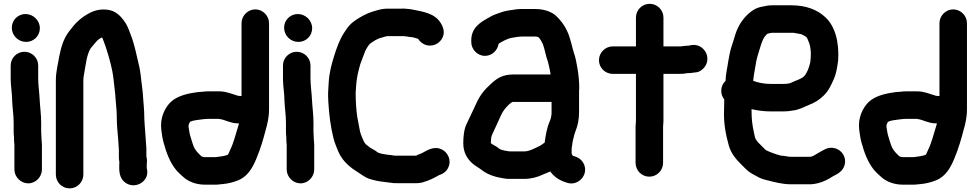

<svg xmlns="http://www.w3.org/2000/svg" viewBox="-20 -792 5260 1033"><path d="M37.5 -440V-370C37.5 -326.8 45.5 -289.2 45.5 -249.7C47.3 -205.8 53.5 -173.6 53.5 -132V-84C53.5 -73.8 54.1 -64.2 55.5 -55.1V-42C55.5 -33 56.1 -24.2 57.5 -15.1V120C57.5 160.1 91.9 194.5 132 194.5C172.3 194.5 205.5 159.8 205.5 120V-3.5C206.4 -17.9 203.5 -31.7 203.5 -42C203.5 -56 201.5 -72 201.5 -84V-132C201.5 -177.9 195.6 -212.1 193.5 -255.5C191.9 -294.2 185.5 -333.1 185.5 -370V-440C185.5 -480.4 151.8 -513.5 111.5 -513.5C71.2 -513.5 37.5 -480.4 37.5 -440ZM43.5 -643C43.5 -600.8 78.2 -566.5 120.5 -566.5C161.2 -566.5 194.5 -598.8 194.5 -640C194.5 -682 158.7 -716.5 117.5 -716.5C76.8 -716.5 43.5 -684.2 43.5 -643Z M619.5 10.4V53C619.5 62 620.4 70.8 622.3 80.5C621.8 85.8 621.5 91.3 621.5 97V112C621.5 146.8 630.5 174.2 655.9 191.8C710.3 229.3 789.2 180.9 769.5 113.1V97C769.5 85 773.6 65.6 767.5 51.1V7C767.5 6.8 767.5 6.6 767.5 6.3C765.1 -39.6 761.1 -74.6 758.5 -118.7L756.5 -154.3C756.5 -167.8 756.2 -181 755.5 -191.8L753.5 -221.8C752.8 -231.8 751.2 -243.7 750.5 -258.5C748.7 -305.1 741.4 -341.1 737.4 -384.3C732.9 -420.5 727 -446.9 718.2 -480.9C708.3 -525.1 697.9 -570.1 681.6 -609.6C672 -635.2 664.3 -658.3 647 -680.5C628.1 -706.3 604.7 -730.8 566.4 -738.3C522.4 -746.8 483.4 -734.6 455.8 -718.8C435.1 -706.8 426.4 -701.5 406.4 -684.5C381 -663 370.9 -646.6 352.2 -623.8C322.5 -584.9 309.5 -542.4 298.7 -488.2C292.3 -447.6 280.5 -408.3 280.5 -359V147C280.5 187.9 313.5 221.5 354.5 221.5C395.5 221.5 428.5 187.9 428.5 147V-359C428.5 -369 429.4 -378.2 431.3 -387.7C440.9 -440.6 446.3 -498.7 467.9 -532.3C488.2 -555.1 502.9 -580.1 529 -590.7C530.1 -589.2 531.6 -586.7 532.1 -585C538.9 -564.9 546.7 -549.1 553 -526.4C568.7 -477.1 584.5 -422.3 590.6 -367.7C594.3 -326.8 600.5 -292 602.5 -251.2C605.8 -212.4 608.5 -189.7 608.5 -152C608.5 -116.3 613 -79.3 615.5 -46.5C615.6 -36 617.5 -26 617.5 -18C617.5 -9.3 618.7 -1.9 619.5 10.4Z M1140.3 53.5H1083C1073.7 53.5 1073 52.3 1063.3 48.7L1052.8 38.2C1038.7 24 1029.6 14.4 1020.7 -7.3L1011.9 -33.8C1009.4 -42 1005.9 -53.6 1002 -66.4C997.9 -82 998.2 -90.5 994.5 -108.4V-116C994.5 -121.9 997.3 -125.8 1002.1 -136.5C1012.1 -141.1 1022.7 -144.2 1035.4 -145.6C1056.9 -148 1078.3 -152.5 1100 -152.5H1159.1C1159.9 -152.2 1161.2 -151.8 1162.2 -151.6C1192.9 -147.2 1219.9 -128.8 1256.3 -128.5C1258.5 -128.3 1262.1 -127.9 1266.1 -127.7L1260 -107.6C1246.7 -64.2 1236 -21 1217.8 15.4C1216.2 18.7 1210.8 34 1205.1 41.1C1186.5 47.4 1167.6 50.5 1140.3 53.5ZM1353.5 -741.5C1312.9 -741.5 1279.5 -707.2 1279.5 -667V-275.5H1274C1270.3 -275.5 1265.6 -276.5 1261 -276.5L1247.7 -280.9C1223.9 -287.8 1195 -300.5 1161 -300.5H1101C1090.3 -300.5 1081.5 -300 1069.7 -298.4L1044 -296.5C1043.9 -296.5 1043.6 -296.4 1043.3 -296.4C994.2 -289.8 950.2 -279.8 915.1 -256.4C878 -231.7 846.5 -177 846.5 -119C846.5 -107.7 847.2 -97.4 848.6 -87.1C852.1 -66.3 853 -50.4 859.9 -25.7C875.1 30 893.8 80.3 926.2 120.8C938.6 136.2 955.7 150.7 969.8 163.5C997.7 186.4 1036.3 201.5 1083 201.5H1126.6C1146.1 202.6 1159.9 199.9 1176 198.5C1205.1 196.4 1233.6 188.8 1257.5 179.7C1327.2 153.1 1352.4 81.5 1375.8 19.2L1388.9 -20.3C1395.7 -43.8 1402.4 -63.3 1408.1 -87.9C1418.5 -124.3 1427.5 -158.7 1427.5 -206V-667C1427.5 -707.2 1394.1 -741.5 1353.5 -741.5Z M1502.5 -440V-370C1502.5 -326.8 1510.5 -289.2 1510.5 -249.7C1512.3 -205.8 1518.5 -173.6 1518.5 -132V-84C1518.5 -73.8 1519.1 -64.2 1520.5 -55.1V-42C1520.5 -33 1521.1 -24.2 1522.5 -15.1V120C1522.5 160.1 1556.9 194.5 1597 194.5C1637.3 194.5 1670.5 159.8 1670.5 120V-3.5C1671.4 -17.9 1668.5 -31.7 1668.5 -42C1668.5 -56 1666.5 -72 1666.5 -84V-132C1666.5 -177.9 1660.6 -212.1 1658.5 -255.5C1656.9 -294.2 1650.5 -333.1 1650.5 -370V-440C1650.5 -480.4 1616.8 -513.5 1576.5 -513.5C1536.2 -513.5 1502.5 -480.4 1502.5 -440ZM1508.5 -643C1508.5 -600.8 1543.2 -566.5 1585.5 -566.5C1626.2 -566.5 1659.5 -598.8 1659.5 -640C1659.5 -682 1623.7 -716.5 1582.5 -716.5C1541.8 -716.5 1508.5 -684.2 1508.5 -643Z M2351.6 -667.6C2318.3 -722.1 2254.1 -729.5 2190.5 -742.3C2190.2 -742.3 2189.6 -742.4 2189.2 -742.4L2169.5 -744.4C2159.8 -745.8 2150.5 -746.2 2138.6 -745.5H2065C2043.3 -745.5 2023.5 -741.2 2006.5 -736C1971.5 -726.5 1945.5 -716 1915.6 -697.7C1886.2 -680.4 1864.4 -664.6 1844.7 -636L1830.6 -614.9C1808.4 -581.6 1789.8 -530.7 1777 -488.6C1763.3 -443.6 1752 -404.1 1748.5 -348.8C1745.7 -306.2 1743.8 -288 1746.5 -242.2C1751.2 -170.2 1758.8 -110.3 1773.8 -50.1C1780.4 -20.7 1793.3 4.5 1801.3 26.3C1801.3 26.5 1801.5 27 1801.7 27.3C1826.6 80.2 1866.1 110.3 1911.2 138.5L1923.1 146.4C1939.8 157.6 1959.5 170.5 1984.2 175.2C2008.8 182.1 2039.1 186.6 2067.6 189.4L2082.9 191.3C2092.6 193.3 2103.3 194.2 2117.4 193.5H2220C2235 193.5 2247.7 191.7 2260.8 186.9C2288.8 179.1 2319.4 163.7 2341.4 150.7C2361.8 144.7 2380 133 2390.7 111.6C2412.1 68.7 2388 27.5 2357.6 12.3C2312.7 -10.1 2272.6 20.7 2250.4 31.8C2242.3 35.9 2231.5 38.3 2218.5 45.5H2104.2C2097.9 44.3 2091.4 43.2 2085.4 42.6L2067.4 40.6C2045.7 38.2 2018.9 33.5 2009.8 26.2C1996.5 15.6 1984.2 10.3 1971.6 2.4C1965.7 -1.3 1960.3 -6.6 1950.5 -14C1945.5 -17.8 1943 -21.8 1937.3 -31.5C1930.1 -49.6 1922.5 -63.4 1917.2 -83.7C1911.8 -110.8 1907.6 -133 1902.3 -162.1C1896.6 -196.7 1893.6 -249.5 1893.5 -292.7C1894.1 -304.4 1895.2 -320.1 1896.5 -337C1900 -379.3 1907.9 -409 1918 -445.4C1923.8 -463.7 1939.5 -502.1 1946.4 -520.7L1953.7 -533.5C1960.2 -543.8 1963.8 -550 1969.3 -555.6C1986.1 -568.1 2010.3 -584.7 2030.5 -588.7C2042.2 -591.1 2055.4 -597.5 2065 -597.5H2145C2147.3 -597.5 2149.5 -597.8 2151.7 -597.6L2170.1 -595.6C2177.9 -594.1 2189.3 -591.8 2200 -591.5C2208.8 -588.8 2221.1 -586.4 2229.4 -583.2C2239.5 -567.6 2254.3 -554.1 2276.1 -548.8C2318.6 -538.6 2356.9 -566.2 2365.8 -603.7C2371.1 -625.6 2363.5 -648.5 2351.6 -667.6Z M3096.5 -317C3096.5 -351.7 3092.8 -389 3087.3 -422.1C3082.5 -448.5 3077.3 -482.5 3067.7 -507.4C3063.3 -519.2 3059.6 -538.6 3055 -554.4L3047 -582.6C3043.4 -594 3040.9 -603.3 3037.4 -611.1L3029.4 -629.1C3017.1 -656.1 2992.2 -688.3 2971.3 -707.3C2944.4 -730.7 2904.8 -743.5 2859 -743.5H2796C2785.7 -743.5 2773.6 -744 2762.2 -742.4C2728.6 -737.6 2696.5 -734.6 2667.5 -722.7C2650.9 -716.6 2633.5 -711.5 2617.6 -701.8L2603.9 -693.9C2560.7 -670.3 2515.5 -639.8 2515.5 -575V-566C2515.5 -526.2 2548.7 -491.5 2589 -491.5C2627.6 -491.5 2656.7 -520.5 2662.8 -556.7C2665.9 -559 2670.4 -561.7 2672.8 -562.9L2690.8 -572.9C2702.5 -578.8 2719.8 -586.6 2734 -588.7C2753.2 -592.1 2772.8 -595.5 2794 -595.5H2859C2862.3 -595.5 2865.6 -594.5 2869 -594.5C2870 -594.5 2872.6 -593.6 2877.2 -592C2887.3 -581.1 2892.7 -570.7 2900.6 -554.9C2910.8 -528.9 2916.1 -491 2928.1 -459.2L2932.8 -440.2C2936.7 -421.8 2940.1 -408.6 2942.4 -391.5H2746C2682.7 -391.5 2654.5 -371.3 2619.6 -339.2C2585.4 -308 2563.4 -280.6 2543.7 -238.3L2531.7 -212.4C2517.4 -183.7 2503.5 -151 2489.8 -123.6C2476.8 -97.5 2472.5 -57.3 2472.5 -21C2472.5 28 2493.6 62.4 2521.8 87.4C2537.3 100.9 2556.9 110.9 2569.2 120.8C2597.7 143.6 2635 158.3 2676.9 165.3L2693.8 168.3C2701.5 169.7 2710.5 170.5 2719 170.5H2800C2836.5 170.5 2873 160.8 2900.1 147.4C2911.7 142.8 2927.1 136.6 2940.6 130.5C2962.4 162 2993.9 180.7 3033.5 192C3078 205 3115.5 174 3125 141.5C3138.1 96.6 3107.9 59.4 3074.4 50C3068.8 48.4 3065.5 47.7 3061.9 46C3059.9 43.4 3056.9 38.4 3055.5 34.3V12.9C3055.9 9.9 3056.4 5.3 3056.5 -0.6C3057.7 -6.4 3059.5 -14.1 3059.5 -21C3059.5 -23.6 3059.9 -26.8 3061 -30.6C3066.9 -51.1 3068.5 -66.6 3075.6 -84.3C3088.8 -116.5 3095.5 -149.1 3095.5 -191V-304C3095.5 -307.7 3096.5 -312.5 3096.5 -317ZM2621.5 -33C2621.5 -47.8 2624.5 -60.4 2626.5 -65.1C2638.2 -92.4 2654.5 -123.3 2666.5 -152L2676.3 -173.6C2688.8 -198.6 2696.5 -207.8 2718.4 -229.7C2725 -235.2 2729.7 -240.2 2737.9 -243.5L2947.5 -243.5V-180.8L2945.6 -165.8C2944 -156.5 2941.6 -148.2 2937.6 -139.1C2922.4 -104.9 2915.8 -65.2 2910.4 -24.9L2890.1 -10.5C2882.5 -5.8 2875 -2.6 2865.8 1.7C2844.1 11.6 2825.3 22.5 2800 22.5H2725C2721.7 22.5 2718.3 22.2 2715.1 21.7L2698.2 18.7C2697.6 18.6 2696.7 18.5 2696 18.5C2692.6 18.5 2691.7 17 2688.8 16.6C2679 15.2 2665.9 9.2 2660.8 4.2C2651.8 -4.9 2630.6 -12.7 2620.5 -22C2620.6 -23.8 2621.5 -29.4 2621.5 -33Z M3401.5 -698V-542.5H3277C3236.1 -542.5 3202.5 -508.5 3202.5 -468C3202.5 -427.3 3236.4 -394.5 3277 -394.5H3401.5V-142C3401.5 -133.8 3399.5 -121.1 3399.5 -110V84C3399.5 124.9 3432.5 158.5 3473.5 158.5C3514.5 158.5 3547.5 124.9 3547.5 84V-110C3547.5 -117.7 3549.5 -130.2 3549.5 -142V-394.5H3635C3651.2 -394.5 3663.1 -395.3 3678.4 -398.5H3680C3691.4 -398.5 3701.6 -399.4 3713.7 -401.6L3724.1 -402.6C3744.2 -404.4 3761.9 -418.2 3772.8 -433.9C3809.7 -487.3 3763.6 -559.9 3699.9 -549.3L3688.8 -547.3C3687.9 -547.1 3686.7 -546.7 3685.8 -546.5C3670.1 -546.4 3655.3 -544 3643.2 -542.5H3549.5V-698C3549.5 -738.4 3515.8 -771.5 3475.5 -771.5C3435.2 -771.5 3401.5 -738.4 3401.5 -698Z M4182.6 45.5C4153.7 38.1 4125.4 28 4100.4 15.7L4060.8 -23.8C4054.7 -29.9 4052.2 -34.3 4045.8 -43.4C4041.6 -52.4 4038.7 -66.2 4035.2 -84.5C4026.9 -122.8 4023.5 -153.3 4023.5 -197V-204.8C4054.5 -197.4 4091.5 -192.5 4128 -192.5H4194C4213.1 -192.5 4229.9 -194.3 4246.8 -197.6C4279.4 -200.9 4307.5 -217.6 4329.5 -226.3C4361.6 -238.4 4388.2 -254.5 4410.7 -277C4437.1 -301.7 4451.4 -333.4 4465.4 -364.9C4479.5 -395.9 4484 -428.7 4489.4 -466.2C4489.4 -466.5 4489.5 -466.9 4489.5 -467.2C4495.6 -564.5 4473.4 -651.7 4419.5 -700.2C4377.3 -739.8 4316.3 -763.5 4238 -763.5H4131C4117.7 -763.5 4106.1 -762 4091.2 -758.2L4071.4 -754.2C4054.4 -750.4 4038.6 -742.7 4022.6 -731.1C3988.1 -705.2 3960.8 -669.3 3943.4 -626.7C3933.7 -602.3 3926.1 -569.7 3917.2 -546.2C3908.2 -519 3902.9 -490.4 3897.6 -458.8C3893.3 -425.6 3884.6 -396.9 3883.6 -356.9C3868.8 -343.1 3860.5 -325 3860.5 -304C3860.5 -286.8 3865 -272.4 3876.5 -257.5V-249.2C3875.9 -231.8 3875.5 -214 3875.5 -199.3C3872.5 -127.9 3885.6 -65 3901 -9.6C3915 38.5 3942.9 67.6 3972.2 96.8L3989.2 113.8C3996.8 121.5 4003.3 127.2 4011.4 133C4025 143.7 4043.2 151 4055.4 158.6C4071.6 168.7 4093.4 174.6 4113.1 179.2C4147.1 187.7 4189.5 199.5 4235 199.5H4338C4354.2 199.5 4371.8 195.9 4383 193.1C4410 186.4 4439.8 170.8 4459.9 157.4C4463.5 155.1 4463.4 155.3 4465.6 154.2C4488.2 142.9 4514 129.2 4523.5 97.6C4536.6 53.9 4509.4 16.5 4473.7 5.9C4455.8 0.7 4435.5 1.9 4417 12C4406.1 18 4392.3 24.5 4378.4 33.4C4365.8 40.9 4350.6 51.5 4338 51.5H4232C4218.9 51.5 4203.2 46.1 4182.6 45.5ZM4131 -615.5H4249.9C4267.5 -612.4 4271.7 -611.7 4290.8 -608.1C4290.8 -608.1 4291.2 -607.9 4291.4 -607.8L4309.1 -599C4312 -597.3 4315.7 -594.8 4319.6 -591.6C4324.7 -584.7 4329.1 -570.3 4333.5 -560.2C4339.5 -545.1 4342.5 -521.2 4342.5 -498C4342.5 -485.1 4340.9 -470.5 4339.6 -457.9C4334.1 -430.4 4321.4 -397.1 4306.2 -381.8C4290.7 -366.3 4264.1 -360.5 4237.4 -347.2C4228.2 -342.6 4211.9 -340.5 4194 -340.5H4125C4091.3 -340.5 4059 -347.2 4032.3 -357.1C4033.3 -368.1 4034.8 -380.5 4036.3 -390L4044.4 -436.1C4050.1 -478 4059.5 -502.6 4071 -540.4C4080.4 -571.4 4088.1 -591.8 4108.4 -610.2C4116.6 -612.1 4126.2 -615.5 4131 -615.5Z M4895.3 53.5H4838C4828.7 53.5 4828 52.3 4818.3 48.7L4807.8 38.2C4793.7 24 4784.6 14.4 4775.7 -7.3L4766.9 -33.8C4764.4 -42 4760.9 -53.6 4757 -66.4C4752.9 -82 4753.2 -90.5 4749.5 -108.4V-116C4749.5 -121.9 4752.3 -125.8 4757.1 -136.5C4767.1 -141.1 4777.7 -144.2 4790.4 -145.6C4811.9 -148 4833.3 -152.5 4855 -152.5H4914.1C4914.9 -152.2 4916.2 -151.8 4917.2 -151.6C4947.9 -147.2 4974.9 -128.8 5011.3 -128.5C5013.5 -128.3 5017.1 -127.9 5021.1 -127.7L5015 -107.6C5001.7 -64.2 4991 -21 4972.8 15.4C4971.2 18.7 4965.8 34 4960.1 41.1C4941.5 47.4 4922.6 50.5 4895.3 53.5ZM5108.5 -741.5C5067.9 -741.5 5034.5 -707.2 5034.5 -667V-275.5H5029C5025.3 -275.5 5020.6 -276.5 5016 -276.5L5002.7 -280.9C4978.9 -287.8 4950 -300.5 4916 -300.5H4856C4845.3 -300.5 4836.5 -300 4824.7 -298.4L4799 -296.5C4798.9 -296.5 4798.6 -296.4 4798.3 -296.4C4749.2 -289.8 4705.2 -279.8 4670.1 -256.4C4633 -231.7 4601.5 -177 4601.5 -119C4601.5 -107.7 4602.2 -97.4 4603.6 -87.1C4607.1 -66.3 4608 -50.4 4614.9 -25.7C4630.1 30 4648.8 80.3 4681.2 120.8C4693.6 136.2 4710.7 150.7 4724.8 163.5C4752.7 186.4 4791.3 201.5 4838 201.5H4881.6C4901.1 202.6 4914.9 199.9 4931 198.5C4960.1 196.4 4988.6 188.8 5012.5 179.7C5082.2 153.1 5107.4 81.5 5130.8 19.2L5143.9 -20.3C5150.7 -43.8 5157.4 -63.3 5163.1 -87.9C5173.5 -124.3 5182.5 -158.7 5182.5 -206V-667C5182.5 -707.2 5149.1 -741.5 5108.5 -741.5Z"/></svg>

Font: Smoothie
Style: SeBd
Weight: 600
Foundry: Cannot Into Space Fonts
Version: Version 0.8